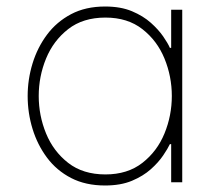

<svg xmlns="http://www.w3.org/2000/svg" viewBox="-20 -560 665 590"><path d="M303 -540Q351 -540 385.5 -525.5Q420 -511 443.5 -490Q467 -469 481.5 -448Q496 -427 502 -413H506V-530H540V0H506V-117H502Q496 -104 481.5 -82.5Q467 -61 443.5 -40Q420 -19 385.5 -4.5Q351 10 303 10Q243 10 198.5 -13Q154 -36 124.5 -75.5Q95 -115 80 -164Q65 -213 65 -265Q65 -316 80 -365Q95 -414 124.5 -453.5Q154 -493 198.5 -516.5Q243 -540 303 -540ZM304 -506Q235 -506 189.5 -470.5Q144 -435 121.5 -380Q99 -325 99 -265Q99 -205 121.5 -150Q144 -95 189.5 -59.5Q235 -24 304 -24Q372 -24 417.5 -59.5Q463 -95 485.5 -150Q508 -205 508 -265Q508 -325 485.5 -380Q463 -435 417.5 -470.5Q372 -506 304 -506Z"/></svg>

Font: Be Vietnam Pro Variable Thin
Style: Regular
Weight: 100
Designer: Lam Bao, Tony Le, Vietanh Nguyen
Foundry: Yellow Type Foundry
Version: Version 1.002